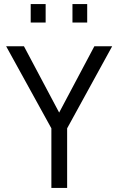

<svg xmlns="http://www.w3.org/2000/svg" viewBox="-20 -918 578 938"><path d="M406 -808V-898H334V-808ZM203 -808V-898H130V-808ZM528 -692H441L269 -368L97 -692H10L231 -291V0H308V-291Z"/></svg>

Font: RazerF5
Style: Regular
Weight: 400
Foundry: Razer Inc.
Version: Version 2